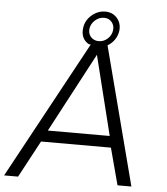

<svg xmlns="http://www.w3.org/2000/svg" viewBox="-81 -964 882 1017"><g transform="rotate(5 360.0 -455.5)"><path d="M464.8 -733.9 655.8 0H582L529.8 -195.8H158.2L53.2 0H-21L376 -731H366.2Q320.3 -756.8 328.1 -814.9Q333 -855 365.5 -883.1Q397.9 -911.1 438 -911.1Q477.1 -911.1 501 -883.1Q524.9 -855 520 -814.9Q511.7 -762.7 464.8 -733.9ZM361.8 -814.9Q357.9 -788.1 374 -770Q390.1 -752 416 -752Q441.9 -752 462.4 -770Q482.9 -788.1 486.8 -814.9Q490.7 -840.8 475.3 -859.4Q460 -877.9 434.1 -877.9Q408.2 -877.9 387 -859.4Q365.7 -840.8 361.8 -814.9ZM189 -256.8H518.1L413.1 -679.2Z"/></g></svg>

Font: Oakes Grotesk
Style: Light Italic
Weight: 300
Designer: Samuel Oakes
Foundry: Samuel Oakes
Version: Version 1.0 | wf-rip DC20170320